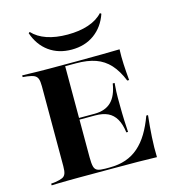

<svg xmlns="http://www.w3.org/2000/svg" viewBox="-113 -868 878 963"><g transform="rotate(-15 325.5 -386.0)"><path d="M175.8 -2.4Q147.6 -2.4 121.4 -2Q95.2 -1.6 73.4 -1.2Q51.6 -0.8 36.3 0V-8.9L59.7 -11.3Q83.9 -15.3 96 -21Q108.1 -26.6 112.9 -39.5Q117.7 -52.4 117.7 -78.2V-492.7Q117.7 -518.5 112.9 -531.5Q108.1 -544.4 96 -550.4Q83.9 -556.5 59.7 -559.7L36.3 -562.1V-571Q51.6 -571 73.4 -570.2Q95.2 -569.4 121.4 -569Q147.6 -568.5 175.8 -568.5H187.9H321Q397.6 -568.5 450 -569.4Q502.4 -570.2 541.9 -571Q540.3 -533.9 542.3 -493.5Q544.4 -453.2 548.4 -409.7H538.7Q516.9 -463.7 486.7 -496.8Q456.5 -529.8 414.5 -544.8Q372.6 -559.7 312.9 -559.7H256.5V-86.3Q256.5 -54 260.9 -37.9Q265.3 -21.8 278.6 -16.5Q291.9 -11.3 317.7 -11.3H340.3Q387.9 -11.3 425 -24.2Q462.1 -37.1 491.5 -62.9Q521 -88.7 544 -126.6Q566.9 -164.5 585.5 -215.3H594.4Q587.9 -158.1 584.7 -103.6Q581.5 -49.2 583.1 0Q541.1 -1.6 485.9 -2Q430.6 -2.4 348.4 -2.4H187.9ZM226.6 -282.3V-291.1H444.4V-282.3ZM466.9 -159.7Q461.3 -203.2 445.6 -230.2Q429.8 -257.3 403.6 -269.8Q377.4 -282.3 337.1 -282.3V-291.1Q392.7 -291.1 423.8 -321.4Q454.8 -351.6 464.5 -414.5H474.2Q470.2 -364.5 470.6 -338.3Q471 -312.1 471 -287.1Q471 -272.6 471.4 -257.3Q471.8 -241.9 472.6 -219.4Q473.4 -196.8 475.8 -159.7ZM310.5 -631.5Q242.7 -631.5 193.5 -666.9Q144.4 -702.4 122.6 -766.9L129 -771.8Q157.3 -741.1 203.2 -725.4Q249.2 -709.7 310.5 -709.7Q371.8 -709.7 418.5 -725.4Q465.3 -741.1 493.5 -771.8L500 -766.9Q478.2 -703.2 429 -667.3Q379.8 -631.5 310.5 -631.5Z"/></g></svg>

Font: Playfair 144pt SemiExpanded ExtraBold
Style: Regular
Weight: 800
Width: 6
Designer: Claus Eggers Sørensen
Foundry: Claus Eggers Sørensen
Version: Version 2.203